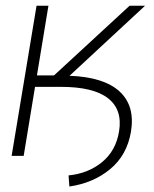

<svg xmlns="http://www.w3.org/2000/svg" viewBox="-20 -556 548 685"><path d="M21.5 0 110.4 -535.6H152.8L111.8 -287.1H172.9L442.4 -535.6H497.6L228 -285.6Q350.1 -281.2 406.2 -230Q462.4 -178.7 447.3 -86.4Q433.1 -2 372.8 47.6Q312.5 97.2 227.5 109.4L224.6 69.8Q294.4 63 344 22.5Q393.6 -18.1 404.8 -87.4Q417.5 -165 365.2 -205.6Q313 -246.1 197.8 -246.1H105L64.5 0Z"/></svg>

Font: Inter Display ExtraLight
Style: Italic
Weight: 200
Italic angle: -9.39999°
Designer: Rasmus Andersson
Foundry: rsms
Version: Version 4.000;git-a52131595